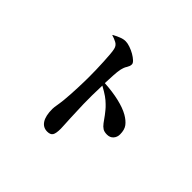

<svg xmlns="http://www.w3.org/2000/svg" viewBox="-182 -1057 1363 1363"><g transform="rotate(45 500.0 -375.0)"><path d="M354 -702Q348 -730 324.5 -742.5Q301 -755 276 -762V-765Q298 -777 324 -788Q350 -799 373 -799Q393 -799 419 -790Q445 -781 467.5 -768Q490 -755 505.5 -740.5Q521 -726 521 -714Q521 -703 517.5 -694.5Q514 -686 509 -677Q506 -672 503 -667Q500 -662 498 -656Q496 -650 494 -643.5Q492 -637 490 -629Q485 -604 483 -569Q481 -534 479 -484Q562 -479 627.5 -463.5Q693 -448 735 -424Q773 -402 793 -375.5Q813 -349 813 -303Q813 -275 795.5 -255.5Q778 -236 748 -236Q721 -236 705 -246Q689 -256 674 -276Q666 -286 658 -298Q650 -310 640 -323Q629 -337 617 -352Q605 -367 588 -383Q569 -402 545 -419Q521 -436 479 -459Q475 -351 477 -272Q479 -193 482 -137Q484 -95 485.5 -69Q487 -43 487 -34Q487 14 475.5 31.5Q464 49 433 49Q391 49 368 13.5Q345 -22 345 -91Q345 -102 346.5 -112Q348 -122 350 -134Q352 -146 354 -160Q356 -174 358 -192Q361 -220 363 -255Q365 -290 366.5 -324.5Q368 -359 368.5 -389.5Q369 -420 369 -439Q369 -471 368 -510Q367 -549 365 -586.5Q363 -624 360.5 -655Q358 -686 354 -702Z"/></g></svg>

Font: XinYuGongZhangJiaSongA
Style: Regular
Weight: 900
Designer: XinYuGong
Foundry: Adobe Systems Incorporated
Version: Version 1.00